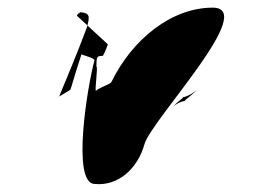

<svg xmlns="http://www.w3.org/2000/svg" viewBox="-20 -488 663 502"><path d="M181 -447C183 -452 186 -453 190 -456C214 -454 216 -447 207 -416C184 -354 158 -292 134 -234C128 -234 167 -252 165 -256C174 -286 183 -316 193 -346C195 -344 229 -336 227 -330C209 -265 166 -7 228 -7C288 -1 340 -46 358 -112C379 -178 656 -468 536 -468C429 -468 326 -386 271 -273C269 -268 232 -256 231 -250C227 -253 237 -314 232 -314C233 -338 231 -342 249 -342C253 -348 260 -366 262 -372ZM430 -204C434 -216 464 -234 458 -234C468 -234 492 -248 494 -254C490 -244 458 -224 464 -224C454 -224 431 -212 430 -204Z"/></svg>

Font: Zinc
Style: Obl
Weight: 400
Version: Version 1